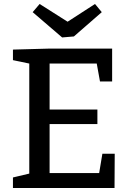

<svg xmlns="http://www.w3.org/2000/svg" viewBox="-20 -944 657 964"><path d="M494 -172H556L555 0H45V-53L142 -76L127 -54V-643L141 -622L45 -642V-695L227 -700H543V-535H482L463 -640L483 -625H212L229 -642V-377L212 -394H469V-321H212L229 -341V-58L212 -75H496L475 -58ZM457 -924 491 -883 351 -761 292 -756 144 -883 179 -924 354 -813 287 -814Z"/></svg>

Font: Bitter Thin Medium
Style: Regular
Weight: 500
Version: Version 3.021